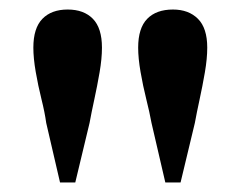

<svg xmlns="http://www.w3.org/2000/svg" viewBox="-20 -845 506 403"><path d="M122 -825Q156 -825 175 -805.5Q194 -786 194 -745Q194 -722 189 -693Q184 -664 178 -636.5Q172 -609 168 -587L138 -462H106L77 -587Q74 -609 67 -637Q60 -665 55 -694Q50 -723 50 -745Q50 -786 69 -805.5Q88 -825 122 -825ZM343 -825Q376 -825 395.5 -805.5Q415 -786 415 -745Q415 -722 410 -693Q405 -664 399 -636.5Q393 -609 389 -587L359 -462H327L298 -587Q294 -609 287 -637Q280 -665 275 -694Q270 -723 270 -745Q270 -786 289 -805.5Q308 -825 343 -825Z"/></svg>

Font: Noto Serif SC ExtraLight ExtraBold
Style: Regular
Weight: 800
Version: Version 2.002-H1;hotconv 1.1.0;makeotfexe 2.6.0